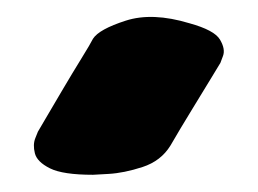

<svg xmlns="http://www.w3.org/2000/svg" viewBox="-20 -767 300 223"><path d="M88 -564Q53 -564 38 -571.5Q23 -579 20.5 -589Q18 -599 21 -606.5Q24 -614 24 -614Q24 -614 32.5 -628.5Q41 -643 52.5 -662.5Q64 -682 74.5 -699Q85 -716 88 -722Q95 -733 126 -743Q157 -753 200 -740Q229 -732 235.5 -721Q242 -710 239 -702Q236 -694 236 -694Q236 -694 226 -677.5Q216 -661 202.5 -639Q189 -617 178 -598Q167 -580 145.5 -573Q124 -566 106 -565Q88 -564 88 -564Z"/></svg>

Font: Nerko One
Style: Regular
Weight: 400
Designer: Nermin Kahrimanovic
Foundry: Nermin Kahrimanovic
Version: Version 1.101